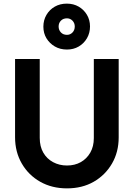

<svg xmlns="http://www.w3.org/2000/svg" viewBox="-20 -1028 736 1058"><path d="M349 10Q266 10 201.5 -26.5Q137 -63 100 -127Q63 -191 63 -272V-703H199V-268Q199 -221 218.5 -187Q238 -153 272.5 -134.5Q307 -116 349 -116Q392 -116 425 -134.5Q458 -153 477.5 -187Q497 -221 497 -267V-703H634V-271Q634 -190 597 -126.5Q560 -63 496.5 -26.5Q433 10 349 10ZM349 -755Q311 -755 282 -772Q253 -789 236 -817Q219 -845 219 -881Q219 -917 236 -946Q253 -975 282 -991.5Q311 -1008 348 -1008Q385 -1008 413.5 -991.5Q442 -975 459 -946.5Q476 -918 476 -882Q476 -846 459 -817Q442 -788 413.5 -771.5Q385 -755 349 -755ZM349 -836Q367 -836 379.5 -849Q392 -862 392 -882Q392 -901 379.5 -914Q367 -927 349 -927Q328 -927 315.5 -914Q303 -901 303 -882Q303 -863 315.5 -849.5Q328 -836 349 -836Z"/></svg>

Font: Outfit SemiBold
Style: Regular
Weight: 600
Designer: Rodrigo Fuenzalida
Foundry: fragTYPE
Version: Version 1.100;gftools[0.9.27]